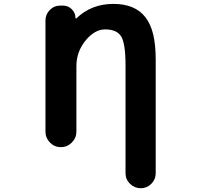

<svg xmlns="http://www.w3.org/2000/svg" viewBox="-20 -784 1040 1000"><path d="M633.8 118.2V-444.3Q633.8 -556.6 611.3 -593.8Q588.9 -630.9 527.3 -630.9Q473.6 -630.9 425.8 -573.2Q377.9 -514.6 377.9 -439.5V-98.6Q377.9 -65.4 354 -41.5Q330.1 -17.6 296.9 -17.6Q263.7 -17.6 240.2 -41.5Q216.8 -65.4 216.8 -98.6V-676.8Q216.8 -709 239.3 -731.9Q261.7 -754.9 294.9 -754.9H307.6Q335 -754.9 354 -735.8Q373 -716.8 373 -690.4Q373 -688.5 375 -688Q377 -687.5 377.9 -688.5Q456.1 -763.7 570.3 -763.7Q683.6 -763.7 737.3 -694.3Q764.6 -659.2 778.3 -603.5Q791 -547.9 791 -472.7V118.2Q791 150.4 768.1 173.3Q745.1 196.3 712.9 196.3Q680.7 196.3 657.2 173.3Q633.8 150.4 633.8 118.2Z"/></svg>

Font: Rounded-X Mgen+ 1mn bold
Style: Bold
Weight: 700
Designer: [Source Han Sans]
Ryoko NISHIZUKA  (kana & ideographs); Paul D. Hunt (Latin, Greek & Cyrillic); Wenlong ZHANG  (bopomofo
Version: Version 1.059.20150602